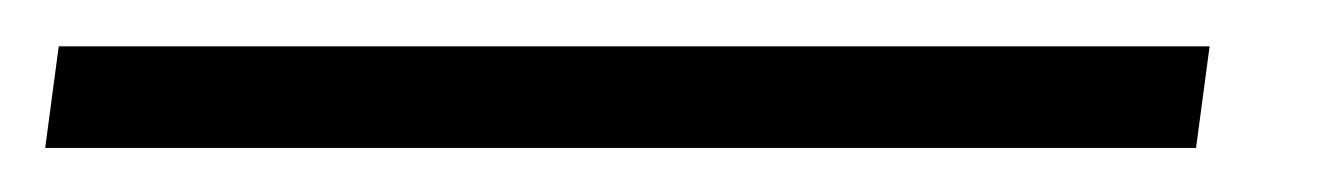

<svg xmlns="http://www.w3.org/2000/svg" viewBox="-75 24 595 85"><path d="M460.5 44.5 454.5 89.5H-55L-49 44.5Z"/></svg>

Font: Merriweather 60pt SemiBold
Style: Italic
Weight: 600
Italic angle: -7.8°
Version: Version 2.101